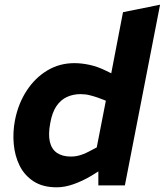

<svg xmlns="http://www.w3.org/2000/svg" viewBox="-20 -790 702 818"><path d="M222 8Q162 8 123 -17.5Q84 -43 63.5 -84.5Q43 -126 38.5 -177Q34 -228 44 -279Q58 -349 93.5 -403.5Q129 -458 181 -489.5Q233 -521 297 -521Q328 -521 362.5 -513.5Q397 -506 433 -488L490 -460L444 -426L504 -738L662 -770L512 0H399V-95L384 -120L431 -361L397 -374Q383 -379 363.5 -384Q344 -389 323 -389Q292 -389 265.5 -377Q239 -365 220.5 -338Q202 -311 194 -265Q185 -217 192.5 -185.5Q200 -154 223 -138.5Q246 -123 282 -123Q301 -123 320.5 -128.5Q340 -134 358 -144L398 -165L414 -69L369 -41Q332 -19 294 -5.5Q256 8 222 8Z"/></svg>

Font: REM SemiBold
Style: Italic
Weight: 600
Italic angle: -11°
Designer: Octavio Pardo
Foundry: Ashler Design
Version: Version 1.005;gftools[0.9.28]